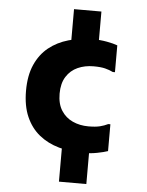

<svg xmlns="http://www.w3.org/2000/svg" viewBox="-58 -847 732 958"><g transform="rotate(5 308.0 -368.0)"><path d="M381.6 -89.2Q316.1 -89.2 259.2 -105.4Q202.3 -121.6 160.2 -155.6Q118 -189.7 94.2 -243.8Q70.4 -297.9 70.4 -374Q70.4 -450.1 94.3 -504.2Q118.3 -558.3 160.6 -592.4Q202.9 -626.4 259.8 -642.6Q316.7 -658.8 381.6 -658.8Q417.6 -658.8 451.4 -652.5Q485.2 -646.2 504.4 -638.8V-504.4H493.6Q475.6 -513.4 453.6 -518.9Q431.6 -524.4 395.6 -524.4Q352.4 -524.4 316.8 -508.5Q281.1 -492.6 259.9 -459.1Q238.6 -425.6 238.6 -374Q238.6 -322.4 259.9 -289.3Q281.1 -256.1 316.8 -239.9Q352.4 -223.6 395.6 -223.6Q431.6 -223.6 453.6 -229.1Q475.6 -234.6 493.6 -243.6H504.4V-109.2Q485.2 -102.5 451 -95.8Q416.7 -89.2 381.6 -89.2ZM273.6 64V-132H410.8V64ZM273.6 -604V-800H410.8V-604Z"/></g></svg>

Font: Kufam
Style: Regular
Weight: 400
Designer: Wael Morcos, Artur Schmal
Foundry: Original Type
Version: Version 1.301; ttfautohint (v1.8.3)